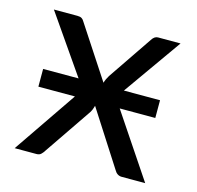

<svg xmlns="http://www.w3.org/2000/svg" viewBox="-81 -591 693 675"><g transform="rotate(15 265.5 -253.0)"><path d="M503 0H417.5Q400 0 390 -18.5L262.5 -217Q259 -203 252 -191.5L134 -18.5Q129.5 -11 123.5 -5.5Q117.5 0 107.5 0H28L185.5 -230.5H52.5V-295H181.5L35 -506.5H120.5Q131 -506.5 136.5 -503Q142 -499.5 145.5 -493L270 -303Q274 -317 282.5 -330.5L391.5 -491Q401 -506.5 414 -506.5H496L346.5 -295H478V-230.5H348.5Z"/></g></svg>

Font: Verano Sans
Style: Regular
Weight: 400
Designer: Lukasz Dziedzic with Adam Twardoch and Botio Nikoltchev
Foundry: tyPoland Lukasz Dziedzic
Version: Version 3.001;December 28, 2019;FontCreator 12.0.0.2547 64-b